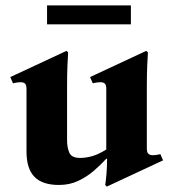

<svg xmlns="http://www.w3.org/2000/svg" viewBox="-20 -669 647 710"><path d="M573 -99 583 -76 375 21 369 15Q371 6 373.5 -23Q376 -52 376 -82H373Q353 -60 327 -37.5Q301 -15 269 0Q237 15 198 15Q137 15 107.5 -15Q78 -45 78 -109V-340Q78 -355 72.5 -360Q67 -365 56 -365Q44 -365 28 -361L18 -384L226 -481L232 -475Q231 -460 229.5 -428.5Q228 -397 228 -349V-151Q228 -123 236.5 -104Q245 -85 276 -85Q296 -85 319 -91Q342 -97 373 -116V-340Q373 -355 367.5 -360Q362 -365 351 -365Q339 -365 323 -361L313 -384L521 -481L527 -475Q526 -460 524.5 -428.5Q523 -397 523 -349V-120Q523 -105 529 -100Q535 -95 545 -95Q557 -95 573 -99ZM154 -649H464V-579H154Z"/></svg>

Font: Bona Nova SC
Style: Bold
Weight: 700
Designer: Mateusz Machalski
Foundry: Capitalics
Version: Version 4.001; ttfautohint (v1.8.4.7-5d5b)